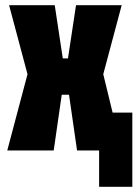

<svg xmlns="http://www.w3.org/2000/svg" viewBox="-20 -580 540 740"><path d="M8 0 86 -294 15 -560H191L222 -355H242L273 -560H449L378 -294L414 -146H490V140H362V0H277L246 -215H218L187 0Z"/></svg>

Font: Tektur Condensed
Style: Bold
Weight: 700
Width: 3
Designer: Adam Jagosz
Foundry: Adam Jagosz
Version: Version 1.005;gftools[0.9.30]